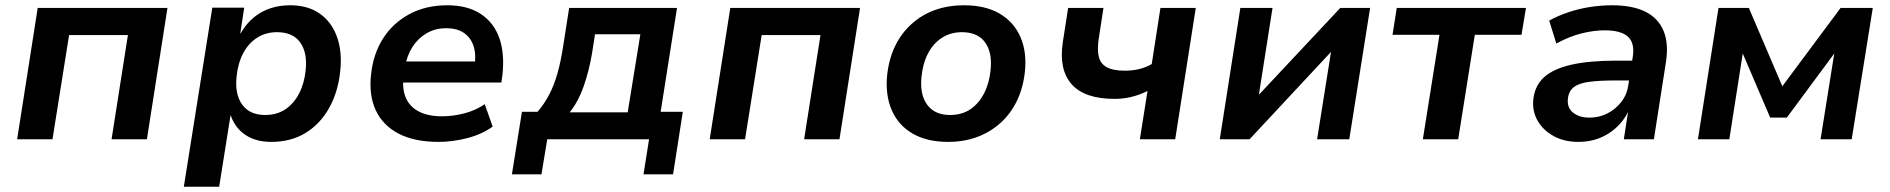

<svg xmlns="http://www.w3.org/2000/svg" viewBox="-20 -528 7165 728"><path d="M45 0 123 -498H615L537 0H403L465 -395H242L179 0Z M677 180 785 -499H906L891 -401H892Q914 -439 943 -462.5Q972 -486 1006.5 -497Q1041 -508 1080 -508Q1148 -508 1193 -476Q1238 -444 1258 -387.5Q1278 -331 1270 -258Q1262 -180 1228.5 -119.5Q1195 -59 1139.5 -24.5Q1084 10 1008 10Q950 10 910.5 -16.5Q871 -43 855 -90H854L811 180ZM985 -92Q1030 -92 1062 -113.5Q1094 -135 1114 -173.5Q1134 -212 1139 -262Q1146 -329 1118 -367.5Q1090 -406 1030 -406Q988 -406 955 -385Q922 -364 902 -326Q882 -288 877 -237Q870 -170 898.5 -131Q927 -92 985 -92Z M1643 10Q1551 10 1491 -21.5Q1431 -53 1404.5 -110.5Q1378 -168 1387 -246Q1395 -323 1432 -381.5Q1469 -440 1531.5 -474Q1594 -508 1676 -508Q1753 -508 1803 -475Q1853 -442 1873.5 -383Q1894 -324 1885 -244L1881 -215H1487L1499 -295H1797L1779 -275Q1786 -320 1776 -352Q1766 -384 1740 -402.5Q1714 -421 1672 -421Q1630 -421 1597 -401.5Q1564 -382 1543.5 -349.5Q1523 -317 1516 -275L1512 -251Q1503 -198 1517 -161.5Q1531 -125 1566.5 -106Q1602 -87 1656 -87Q1697 -87 1740 -98Q1783 -109 1818 -133L1848 -48Q1806 -18 1750.5 -4Q1695 10 1643 10Z M1921 133 1959 -104H2018Q2044 -134 2062.5 -169.5Q2081 -205 2094 -251Q2107 -297 2116 -357L2138 -498H2547L2485 -104H2569L2532 133H2420L2441 0H2055L2033 133ZM2140 -102H2360L2408 -398H2236L2225 -327Q2214 -261 2193.5 -202Q2173 -143 2140 -102Z M2671 0 2749 -498H3241L3163 0H3029L3091 -395H2868L2805 0Z M3575 10Q3494 10 3439.5 -22Q3385 -54 3360.5 -112Q3336 -170 3344 -245Q3351 -307 3375 -355.5Q3399 -404 3438 -438.5Q3477 -473 3526.5 -490.5Q3576 -508 3635 -508Q3716 -508 3770 -476.5Q3824 -445 3849 -388Q3874 -331 3866 -255Q3859 -193 3835 -144Q3811 -95 3772 -60.5Q3733 -26 3683.5 -8Q3634 10 3575 10ZM3582 -92Q3627 -92 3659 -113.5Q3691 -135 3711 -173.5Q3731 -212 3736 -262Q3743 -329 3715 -367.5Q3687 -406 3627 -406Q3585 -406 3552 -385Q3519 -364 3499 -326Q3479 -288 3474 -237Q3467 -170 3495.5 -131Q3524 -92 3582 -92Z M4302 0 4331 -183Q4301 -168 4269.5 -160.5Q4238 -153 4207 -153Q4092 -153 4043 -209Q3994 -265 4010 -369L4030 -498H4164L4146 -381Q4140 -341 4146 -314Q4152 -287 4176 -273.5Q4200 -260 4245 -260Q4274 -260 4299 -266Q4324 -272 4347 -285L4380 -498H4514L4436 0Z M4605 0 4683 -498H4805L4752 -161H4746L5062 -498H5175L5096 0H4974L5028 -339H5034L4718 0Z M5375 0 5438 -396H5260L5276 -498H5766L5749 -396H5572L5509 0Z M5965 10Q5911 10 5871 -12Q5831 -34 5810 -70.5Q5789 -107 5794 -153Q5800 -204 5835 -235.5Q5870 -267 5937.5 -282.5Q6005 -298 6107 -298H6185L6174 -223H6108Q6047 -223 6007.5 -218Q5968 -213 5948 -198Q5928 -183 5925 -154Q5921 -120 5944.5 -101Q5968 -82 6007 -82Q6043 -82 6074 -97.5Q6105 -113 6127 -141Q6149 -169 6154 -205L6171 -313Q6179 -365 6152.5 -389Q6126 -413 6065 -413Q6023 -413 5977 -401.5Q5931 -390 5881 -363L5854 -450Q5889 -469 5928 -482Q5967 -495 6009 -501.5Q6051 -508 6093 -508Q6170 -508 6219 -483.5Q6268 -459 6288 -410Q6308 -361 6296 -288L6251 0H6137L6153 -103Q6135 -68 6106.5 -42.5Q6078 -17 6042.5 -3.5Q6007 10 5965 10Z M6418 0 6496 -498H6611L6738 -201L6959 -498H7081L7001 0H6883L6936 -332H6940L6755 -82H6692L6585 -332H6589L6537 0Z"/></svg>

Font: Nunito Sans 8pt
Style: Bold Italic
Weight: 700
Italic angle: -9°
Version: Version 3.101;gftools[0.9.27]